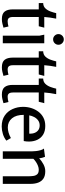

<svg xmlns="http://www.w3.org/2000/svg" viewBox="738 -1510 784 2301"><g transform="rotate(90 1130.5 -359.0)"><path d="M203 -640Q196 -605 190.5 -568.5Q185 -532 183 -497H311L294 -431H183V-122Q183 -104 187 -89.5Q191 -75 202 -66.5Q213 -58 234 -58Q250 -58 266 -61Q282 -64 297 -68L311 -8Q286 -1 261.5 5Q237 11 208 11Q144 11 118 -22.5Q92 -56 92 -118V-431H16V-484Q56 -485 80 -510.5Q104 -536 117 -572Q130 -608 137 -640Z M516 -667Q516 -641 497.5 -622Q479 -603 451 -603Q425 -603 406.5 -622Q388 -641 388 -667Q388 -693 406.5 -712Q425 -731 452 -731Q478 -731 497 -712Q516 -693 516 -667ZM498 -497V0H407V-439L395 -497Z M781 -640Q774 -605 768.5 -568.5Q763 -532 761 -497H889L872 -431H761V-122Q761 -104 765 -89.5Q769 -75 780 -66.5Q791 -58 812 -58Q828 -58 844 -61Q860 -64 875 -68L889 -8Q864 -1 839.5 5Q815 11 786 11Q722 11 696 -22.5Q670 -56 670 -118V-431H594V-484Q634 -485 658 -510.5Q682 -536 695 -572Q708 -608 715 -640Z M1108 -640Q1101 -605 1095.5 -568.5Q1090 -532 1088 -497H1216L1199 -431H1088V-122Q1088 -104 1092 -89.5Q1096 -75 1107 -66.5Q1118 -58 1139 -58Q1155 -58 1171 -61Q1187 -64 1202 -68L1216 -8Q1191 -1 1166.5 5Q1142 11 1113 11Q1049 11 1023 -22.5Q997 -56 997 -118V-431H921V-484Q961 -485 985 -510.5Q1009 -536 1022 -572Q1035 -608 1042 -640Z M1489 -509Q1551 -509 1592.5 -483.5Q1634 -458 1655 -413.5Q1676 -369 1676 -312Q1676 -298 1674.5 -283Q1673 -268 1670 -251H1356Q1356 -160 1397.5 -110Q1439 -60 1507 -60Q1536 -60 1568 -69Q1600 -78 1634 -97L1665 -43Q1631 -15 1585 -1Q1539 13 1495 13Q1417 13 1364.5 -23Q1312 -59 1286 -118Q1260 -177 1260 -243Q1260 -294 1274.5 -341Q1289 -388 1318 -426.5Q1347 -465 1389.5 -487Q1432 -509 1489 -509ZM1482 -442Q1448 -442 1422.5 -423.5Q1397 -405 1382 -376Q1367 -347 1362 -317H1581Q1583 -356 1571 -384Q1559 -412 1536.5 -427Q1514 -442 1482 -442Z M1859 -506Q1866 -489 1870.5 -471.5Q1875 -454 1877 -436Q1907 -465 1948 -487Q1989 -509 2031 -509Q2087 -509 2120 -486.5Q2153 -464 2168 -424.5Q2183 -385 2183 -333V0H2092V-309Q2092 -338 2088 -366.5Q2084 -395 2067.5 -413Q2051 -431 2013 -431Q1991 -431 1966.5 -421.5Q1942 -412 1920.5 -397.5Q1899 -383 1883 -367V0H1793V-353Q1793 -372 1790 -398.5Q1787 -425 1780 -451Q1773 -477 1760 -493Z"/></g></svg>

Font: Rosario Light Medium
Style: Regular
Weight: 500
Version: Version 1.101; ttfautohint (v1.8.1.43-b0c9)